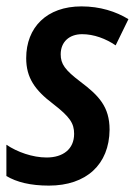

<svg xmlns="http://www.w3.org/2000/svg" viewBox="-20 -571 422 601"><path d="M133 10C250 10 322 -56 323 -165C323 -237 289 -272 232 -315C183 -352 170 -371 170 -401C170 -440 197 -464 237 -464C274 -464 311 -450 342 -429L382 -511C343 -535 293 -551 235 -551C126 -551 62 -485 62 -389C62 -328 89 -289 146 -246C199 -205 212 -185 212 -152C212 -104 177 -78 126 -78C82 -78 34 -95 0 -118V-20C32 -1 75 10 133 10Z"/></svg>

Font: Noto Sans Display SemiCondensed Medium
Style: Italic
Weight: 500
Width: 4
Italic angle: -12°
Designer: Monotype Design Team
Foundry: Monotype Imaging Inc.
Version: Version 1.900